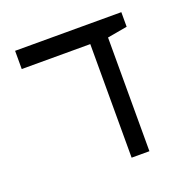

<svg xmlns="http://www.w3.org/2000/svg" viewBox="-108 -694 802 802"><g transform="rotate(-20 293.0 -293.0)"><path d="M344.7 0V-504.9H40V-585.9H512.2V-521L423.8 -505.4V0Z"/></g></svg>

Font: CaskaydiaMono NF SemiLight
Style: Regular
Weight: 350
Designer: Aaron Bell
Foundry: Saja Typeworks
Version: Version 2111.001; ttfautohint (v1.8.4);Nerd Fonts 3.1.1